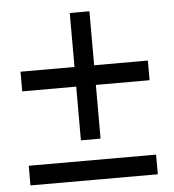

<svg xmlns="http://www.w3.org/2000/svg" viewBox="-48 -684 661 730"><g transform="rotate(-5 282.0 -319.0)"><path d="M525 -433V-358H320V-153H245V-358H39V-433H245V-639H320V-433ZM525 -74V1H39V-74Z"/></g></svg>

Font: Prodigy Sans
Style: Regular
Weight: 400
Designer: Wei Huang
Foundry: Wei Huang
Version: Version 1.003; ttfautohint (v1.8.3)